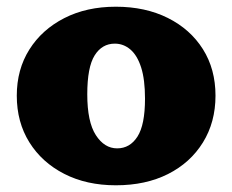

<svg xmlns="http://www.w3.org/2000/svg" viewBox="-20 -536 692 572"><path d="M325 16Q238 16 171.5 -18Q105 -52 67.5 -112Q30 -172 30 -251Q30 -329 67.5 -388.5Q105 -448 171.5 -482Q238 -516 325 -516Q413 -516 480 -482.5Q547 -449 584.5 -389.5Q622 -330 622 -251Q622 -172 584.5 -111.5Q547 -51 480.5 -17.5Q414 16 325 16ZM329 -94Q367 -94 389.5 -129Q412 -164 412 -242Q412 -299 400.5 -335Q389 -371 368.5 -388.5Q348 -406 322 -406Q284 -406 262 -371Q240 -336 240 -255Q240 -173 265.5 -133.5Q291 -94 329 -94Z"/></svg>

Font: Hahmlet Black
Style: Regular
Weight: 900
Version: Version 1.002